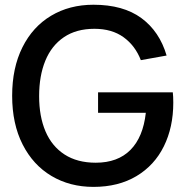

<svg xmlns="http://www.w3.org/2000/svg" viewBox="-20 -754 763 790"><path d="M30 -360Q30 -474.5 72.2 -559.2Q114.5 -644 190.2 -689.2Q266 -734.5 364.5 -734.5Q487 -734.5 561.8 -679.5Q636.5 -624.5 665.5 -525.5L559.5 -506.5Q536.5 -566 488.5 -600.8Q440.5 -635.5 368.5 -635.5Q294 -635.5 243 -601Q192 -566.5 166.5 -504.2Q141 -442 141 -358.5Q141 -275 167.2 -213.5Q193.5 -152 245.8 -118.2Q298 -84.5 374 -84.5Q464.5 -84.5 516.8 -137.2Q569 -190 580 -290H383.5V-374H691Q693 -357.5 693 -331.5Q693 -230.5 654.2 -152Q615.5 -73.5 541.2 -29.2Q467 15 364.5 15Q267.5 15 191.8 -30Q116 -75 73 -159.8Q30 -244.5 30 -360Z"/></svg>

Font: Hauora SemiBold
Style: Regular
Weight: 600
Designer: Wayne Shih
Foundry: WCYS
Version: Version 1.001